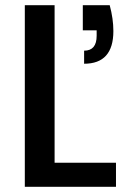

<svg xmlns="http://www.w3.org/2000/svg" viewBox="-20 -715 503 735"><path d="M189 -92H424V0H75V-695H189ZM400 -695Q414 -643 414 -596Q414 -471 302 -471V-521Q350 -521 350 -578V-599H297V-695Z"/></svg>

Font: A Bank Premium Med
Style: Regular
Weight: 500
Designer: Ninad Kale (Devanagari), Jonny Pinhorn (Latin), Htun Naung (Myanmar)
Foundry: Indian Type Foundry
Version: 4.004